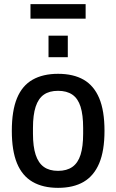

<svg xmlns="http://www.w3.org/2000/svg" viewBox="-20 -894 561 926"><path d="M260 12Q187 12 137 -17Q87 -46 62 -106.5Q37 -167 37 -263Q37 -360 62 -420.5Q87 -481 137 -509.5Q187 -538 260 -538Q334 -538 383.5 -509.5Q433 -481 458.5 -420.5Q484 -360 484 -263Q484 -167 458.5 -106.5Q433 -46 383.5 -17Q334 12 260 12ZM260 -70Q302 -70 329 -89Q356 -108 368.5 -147.5Q381 -187 381 -249V-277Q381 -340 368.5 -379.5Q356 -419 329 -437.5Q302 -456 260 -456Q218 -456 191.5 -437.5Q165 -419 152 -379.5Q139 -340 139 -277V-249Q139 -187 152 -147.5Q165 -108 191.5 -89Q218 -70 260 -70ZM214 -618V-722H307V-618ZM127 -804V-874H393V-804Z"/></svg>

Font: Archivo SemiCondensed Medium
Style: Regular
Weight: 500
Width: 4
Designer: Hector Gatti
Foundry: Omnibus-Type
Version: Version 2.001